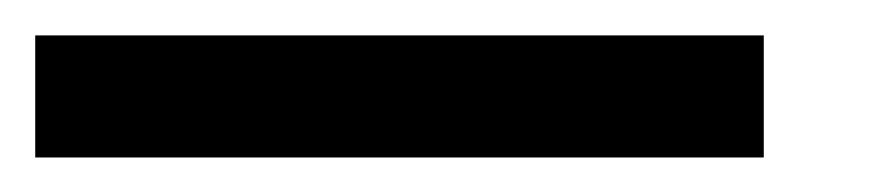

<svg xmlns="http://www.w3.org/2000/svg" viewBox="-20 -295 502 109"><path d="M0 -274.9H413.6V-205.6H0Z"/></svg>

Font: Kadhim
Style: Regular
Weight: 400
Designer: Developer/ Husham Jawad
Version: Version 1.00;December 29, 2020;FontCreator 13.0.0.2683 32-bi